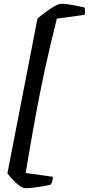

<svg xmlns="http://www.w3.org/2000/svg" viewBox="-20 -820 467 1010"><path d="M114 170Q101 170 83.5 157.5Q66 145 49 127Q32 109 19 92L177 -722Q196 -739 220.5 -757Q245 -775 267.5 -787.5Q290 -800 302 -800Q329 -800 365.5 -793Q402 -786 424 -781Q430 -769 425 -742L279 -722Q244 -583 215.5 -451.5Q187 -320 163 -187Q139 -54 115 90L258 110Q258 125 254 136.5Q250 148 246 152Q229 156 205 160Q181 164 156.5 167Q132 170 114 170Z"/></svg>

Font: Texturina 72pt 72pt Regular
Style: Bold Italic
Weight: 700
Italic angle: -11°
Designer: Guillermo Torres Carreño
Foundry: Omnibus-Type
Version: Version 1.002; ttfautohint (v1.8.3)